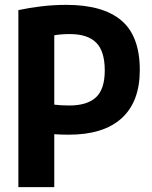

<svg xmlns="http://www.w3.org/2000/svg" viewBox="-20 -769 624 789"><path d="M55.5 0V-727.5Q100.5 -737 150 -743Q199.5 -749 253 -749Q403 -749 478.8 -684.8Q554.5 -620.5 554.5 -481.5Q554.5 -351 480 -283.2Q405.5 -215.5 262.5 -215.5Q232 -215.5 203 -217.5V0ZM264.5 -335.5Q338.5 -335.5 374.5 -369.2Q410.5 -403 410.5 -479.5Q410.5 -558.5 375.2 -593.8Q340 -629 266.5 -629Q231.5 -629 203 -624V-339Q230 -335.5 264.5 -335.5Z"/></svg>

Font: Encode Sans Cnd
Style: Bold
Weight: 700
Width: 3
Designer: Multiple Designers
Foundry: Impallari Type
Version: Version 3.002; ttfautohint (v1.8.3) -l 8 -r 50 -G 200 -x 14 